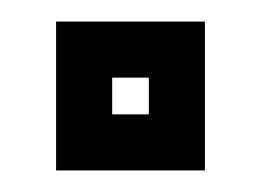

<svg xmlns="http://www.w3.org/2000/svg" viewBox="-20 -158 244 178"><path d="M170 0H32V-138H170ZM84 -52H118V-86H84Z"/></svg>

Font: Aurach Bi
Style: Regular
Weight: 400
Designer: Peter Wiegel
Foundry: Peter Wiegel
Version: Version 1.002